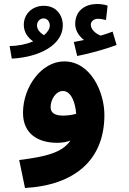

<svg xmlns="http://www.w3.org/2000/svg" viewBox="-20 -710 647 960"><path d="M366 -430C433 -443 512 -466 563 -485L543 -552C525 -545 505 -538 484 -532C461 -540 434 -561 434 -587C434 -603 450 -616 468 -616C484 -616 497 -613 510 -610L518 -682C503 -687 485 -690 465 -690C411 -690 356 -661 356 -590C356 -557 376 -528 400 -510C387 -507 371 -504 349 -500ZM39 -417C180 -424 294 -487 294 -583C294 -634 262 -681 199 -681C141 -681 99 -640 99 -586C99 -549 119 -522 146 -503C112 -489 71 -480 28 -480ZM165 -583C165 -603 180 -618 198 -618C218 -618 229 -600 229 -582C229 -566 218 -549 200 -534C180 -546 165 -563 165 -583ZM105 230C351 216 502 92 502 -135C502 -250 433 -403 301 -403C188 -403 95 -276 95 -146C95 -40 171 4 266 4C291 4 313 0 332 -7C290 55 204 74 76 90ZM233 -174C233 -211 258 -255 295 -255C336 -255 357 -196 361 -141C340 -135 317 -132 296 -132C254 -132 233 -146 233 -174Z"/></svg>

Font: Noto Sans Arabic UI
Style: Bold
Weight: 700
Designer: Monotype Design Team, Nadine Chahine and Nizar Qandah
Foundry: Monotype Imaging Inc.
Version: Version 2.010